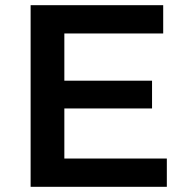

<svg xmlns="http://www.w3.org/2000/svg" viewBox="-20 -720 710 740"><path d="M98 0V-700H609V-591H228V-409H566V-302H228V-109H623V0Z"/></svg>

Font: Montserrat SemiBold
Style: Regular
Weight: 600
Designer: Julieta Ulanovsky
Foundry: Julieta Ulanovsky
Version: Version 9.000; ttfautohint (v1.8.4.7-5d5b)